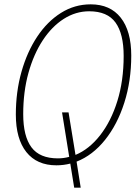

<svg xmlns="http://www.w3.org/2000/svg" viewBox="-20 -746 640 885"><path d="M240 16Q150 16 101.5 -45Q53 -106 53 -218Q53 -323 79 -415Q105 -507 151.5 -577Q198 -647 261 -686.5Q324 -726 398 -726Q488 -726 536.5 -664.5Q585 -603 585 -490Q585 -373 553 -272.5Q521 -172 464 -101Q407 -30 333 -1L352 119H322L304 8Q273 16 240 16ZM247 -16Q273 -16 299 -23L266 -228H296L328 -32Q391 -58 441.5 -122.5Q492 -187 521 -280.5Q550 -374 550 -488Q550 -590 512.5 -642Q475 -694 391 -694Q329 -694 274 -659Q219 -624 177 -560Q135 -496 111 -409.5Q87 -323 87 -220Q87 -118 125 -67Q163 -16 247 -16Z"/></svg>

Font: Geist Mono Thin
Style: Italic
Weight: 100
Italic angle: -12°
Monospace: yes
Designer: Basement.studio, Andrés Briganti, Mateo Zaragoza
Foundry: Basement.studio, Vercel, Andrés Briganti, Guido Ferreyra, Mateo Zaragoza
Version: Version 1.500; ttfautohint (v1.8.4.7-5d5b)